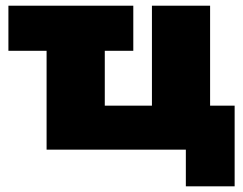

<svg xmlns="http://www.w3.org/2000/svg" viewBox="-20 -530 860 680"><path d="M638.2 129.9V0H145V-350.1H9.8V-509.8H452.1V-350.1H351.1V-155.8H518.1V-509.8H724.1V-155.8H811V129.9Z"/></svg>

Font: Mulish ExtraBlack
Style: Regular
Weight: 1000
Designer: Vernon Adams
Foundry: Vernon Adams
Version: Version 3.603; ttfautohint (v1.8.3)